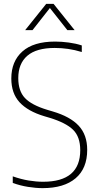

<svg xmlns="http://www.w3.org/2000/svg" viewBox="-20 -964 509 993"><path d="M200.5 9Q165.5 9 124.8 2.5Q84 -4 46 -18V-52Q88.5 -37 127.8 -30.5Q167 -24 203 -24Q395 -24 395 -187.5Q395 -256.5 358 -292.8Q321 -329 237.5 -354.5L209 -363Q124 -388.5 81.2 -435Q38.5 -481.5 38.5 -558Q38.5 -647 96 -698Q153.5 -749 265 -749Q298.5 -749 335.8 -744Q373 -739 403 -729V-695Q367 -706 332.5 -711Q298 -716 263 -716Q168 -716 121.2 -675.5Q74.5 -635 74.5 -560Q74.5 -493.5 109 -457Q143.5 -420.5 224.5 -396L253 -387.5Q343 -361 387 -313.8Q431 -266.5 431 -189Q431 -93 371 -42Q311 9 200.5 9ZM110 -808 219 -944H257L366 -808H328.5L238 -922.5L148 -808Z"/></svg>

Font: Encode Sans SmCnd Th
Style: Regular
Weight: 100
Width: 4
Designer: Multiple Designers
Foundry: Impallari Type
Version: Version 3.002; ttfautohint (v1.8.3) -l 8 -r 50 -G 200 -x 14 